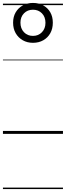

<svg xmlns="http://www.w3.org/2000/svg" viewBox="-20 -910 448 1305"><path d="M204 -619Q165 -619 134.5 -636.5Q104 -654 86.5 -684.5Q69 -715 69 -756Q69 -796 86.5 -826Q104 -856 134.5 -873Q165 -890 204 -890Q244 -890 274.5 -873Q305 -856 322 -826Q339 -796 339 -756Q339 -715 322 -684.5Q305 -654 274.5 -636.5Q244 -619 204 -619ZM204 -666Q241 -666 265 -691Q289 -716 289 -755Q289 -795 265 -819.5Q241 -844 204 -844Q167 -844 143 -819.5Q119 -795 119 -756Q119 -716 143 -691Q167 -666 204 -666ZM0 365H408V375H0ZM0 -20H408V0H0ZM0 -505H408V-500H0ZM0 -885H408V-875H0Z"/></svg>

Font: Playwrite AT Guides
Style: Regular
Weight: 400
Designer: Veronika Burian, José Scaglione
Foundry: TypeTogether
Version: Version 1.003